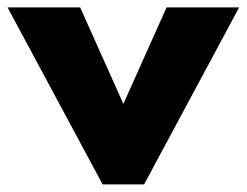

<svg xmlns="http://www.w3.org/2000/svg" viewBox="-39 -485 649 505"><path d="M230.9 0 -19.1 -465.5H171.8L285.5 -211.8L399.1 -465.5H590L340 0Z"/></svg>

Font: Spartan ExtBd
Style: Regular
Weight: 800
Designer: Matt Bailey, Mirko Velimirovic
Foundry: Matt Bailey
Version: Version 1.005